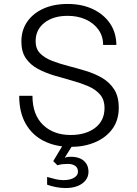

<svg xmlns="http://www.w3.org/2000/svg" viewBox="-20 -730 690 970"><path d="M338 12Q261 12 202 -17.5Q143 -47 110 -104.5Q77 -162 77 -246H144Q144 -151 197 -99.5Q250 -48 337 -48Q413 -48 460.5 -84Q508 -120 508 -184Q508 -227 485 -253Q462 -279 424.5 -295Q387 -311 343 -323Q299 -335 254 -348.5Q209 -362 171.5 -382Q134 -402 111 -435Q88 -468 88 -520Q88 -577 117 -619.5Q146 -662 198.5 -686Q251 -710 322 -710Q394 -710 449 -684Q504 -658 535.5 -612Q567 -566 568 -503H501Q501 -547 477.5 -580Q454 -613 413.5 -631.5Q373 -650 322 -650Q249 -650 204.5 -615Q160 -580 160 -522Q160 -483 183 -460Q206 -437 243.5 -422.5Q281 -408 325.5 -396.5Q370 -385 414.5 -371.5Q459 -358 496.5 -336Q534 -314 557 -278Q580 -242 580 -186Q580 -123 548 -79Q516 -35 461 -11.5Q406 12 338 12ZM312 220Q286 220 261.5 215Q237 210 218 203V164Q242 171 262 175.5Q282 180 301 180Q334 180 354 168Q374 156 374 138Q374 118 360 108Q346 98 322 98Q309 98 295.5 99.5Q282 101 270 105L249 84L312 -21L350 -2L307 67Q318 63 325 62.5Q332 62 338 62Q365 62 384.5 70.5Q404 79 415.5 96Q427 113 427 138Q427 163 412 181.5Q397 200 371.5 210Q346 220 312 220Z"/></svg>

Font: Azeret Mono Thin ExtraLight
Style: Regular
Weight: 250
Version: Version 1.002